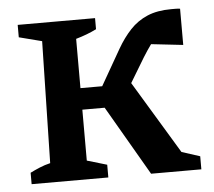

<svg xmlns="http://www.w3.org/2000/svg" viewBox="-42 -541 654 586"><g transform="rotate(-5 285.0 -247.5)"><path d="M32 0V-35Q46 -42 61.5 -48.5Q77 -55 94 -59L102 -432L32 -450V-488H269V-454Q241 -440 206 -430V-57L267 -39V0ZM158 -213V-279H322V-213ZM398 0 257 -243 344 -310 510 -35 487 -61 552 -40V0ZM328 -225 252 -243 335 -388Q354 -421 376.5 -445Q399 -469 429.5 -482Q460 -495 503 -495Q509 -495 516 -495Q523 -495 530 -494V-383L414 -396L458 -423Q447 -414 433.5 -395.5Q420 -377 407 -356Z"/></g></svg>

Font: Piazzolla 24pt SemiBold
Style: Regular
Weight: 600
Designer: Juan Pablo del Peral
Foundry: Huerta Tipografica
Version: Version 2.005